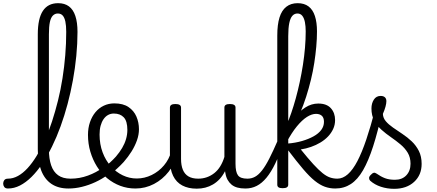

<svg xmlns="http://www.w3.org/2000/svg" viewBox="-107 -1170 2750 1209"><path d="M-57 17Q-73 17 -80 7.5Q-87 -2 -87 -14Q-87 -26 -80 -35.5Q-73 -45 -57 -45Q-25 -45 6 -62Q37 -79 66.5 -111Q96 -143 123.5 -188Q151 -233 175.5 -287.5Q200 -342 220.5 -405Q241 -468 258 -536Q275 -604 286.5 -677Q298 -750 304 -823Q310 -896 310 -969Q310 -982 321 -989.5Q332 -997 346 -997Q360 -997 370.5 -989.5Q381 -982 381 -969Q381 -895 373.5 -818Q366 -741 352 -664.5Q338 -588 318.5 -515Q299 -442 274.5 -374.5Q250 -307 220.5 -247Q191 -187 159 -139Q127 -91 91.5 -56Q56 -21 19 -2Q-18 17 -57 17ZM324 17Q260 17 217 -12Q174 -41 152.5 -96.5Q131 -152 131 -229V-954Q131 -1053 163 -1101.5Q195 -1150 259 -1150Q300 -1150 327 -1130Q354 -1110 367.5 -1069.5Q381 -1029 381 -969Q381 -953 370.5 -945.5Q360 -938 346 -938Q332 -938 321 -945.5Q310 -953 310 -969Q310 -1009 304.5 -1034.5Q299 -1060 287.5 -1072.5Q276 -1085 257 -1085Q239 -1085 226 -1072Q213 -1059 207 -1030.5Q201 -1002 201 -954V-229Q201 -171 215 -129.5Q229 -88 259 -66.5Q289 -45 337 -45Q349 -45 355 -35.5Q361 -26 360 -14Q359 -2 350 7.5Q341 17 324 17Z M325 17Q310 17 304 7.5Q298 -2 300.5 -14Q303 -26 312.5 -35.5Q322 -45 338 -45Q394 -45 447 -64.5Q500 -84 540 -114Q551 -121 559.5 -117Q568 -113 572.5 -103Q577 -93 576.5 -82Q576 -71 567 -66Q534 -42 493 -23Q452 -4 409 6.5Q366 17 325 17Z M544 -113Q566 -129 586 -147Q606 -165 623 -184Q646 -211 662 -238Q678 -265 686.5 -294Q695 -323 695 -352Q695 -407 672.5 -431Q650 -455 610 -455Q597 -455 591.5 -464.5Q586 -474 586.5 -487Q587 -500 594 -509.5Q601 -519 613 -519Q668 -519 702 -496Q736 -473 752 -436Q768 -399 768 -356Q768 -322 755.5 -286.5Q743 -251 721.5 -216.5Q700 -182 672 -150Q651 -127 627.5 -106Q604 -85 578 -66Z M746 17Q695 17 650 0Q605 -17 567.5 -48Q530 -79 503.5 -121.5Q477 -164 462 -214.5Q447 -265 447 -321Q447 -364 459.5 -400.5Q472 -437 494 -463.5Q516 -490 546.5 -504.5Q577 -519 613 -519Q625 -519 631 -509.5Q637 -500 636.5 -487Q636 -474 628.5 -464.5Q621 -455 609 -455Q590 -455 573.5 -446Q557 -437 545 -419.5Q533 -402 526.5 -378Q520 -354 520 -323Q520 -262 539 -211Q558 -160 591 -123Q624 -86 666 -66Q708 -46 754 -46Q803 -46 848 -68Q893 -90 925.5 -128.5Q958 -167 971 -216Q974 -225 984 -225.5Q994 -226 1003 -220.5Q1012 -215 1009 -203Q994 -139 955.5 -89.5Q917 -40 862.5 -11.5Q808 17 746 17Z M1132 18Q1079 18 1041 -2Q1003 -22 983 -63Q963 -104 963 -166V-492Q963 -504 971.5 -509.5Q980 -515 997 -515Q1015 -515 1024 -509.5Q1033 -504 1033 -492V-169Q1033 -129 1044.5 -101Q1056 -73 1080 -59Q1104 -45 1141 -45Q1170 -45 1195.5 -54Q1221 -63 1242.5 -80Q1264 -97 1280 -123Q1296 -149 1306 -182V-493Q1306 -504 1314.5 -509.5Q1323 -515 1341 -515Q1358 -515 1367 -509.5Q1376 -504 1376 -493V-139Q1376 -87 1391.5 -66Q1407 -45 1450 -45Q1461 -45 1467 -35.5Q1473 -26 1472 -14Q1471 -2 1462.5 7.5Q1454 17 1437 17Q1409 17 1387.5 11Q1366 5 1351 -7.5Q1336 -20 1326 -38Q1316 -56 1312 -81L1310 -92Q1295 -63 1276 -42.5Q1257 -22 1234 -8.5Q1211 5 1185.5 11.5Q1160 18 1132 18Z M1439 17Q1423 17 1417 7.5Q1411 -2 1414 -14Q1417 -26 1426.5 -35.5Q1436 -45 1452 -45Q1477 -45 1499 -57Q1521 -69 1543 -97Q1565 -125 1589 -172Q1613 -219 1643 -288Q1649 -302 1659 -302.5Q1669 -303 1675.5 -294.5Q1682 -286 1678 -272Q1653 -196 1626.5 -141Q1600 -86 1571 -51Q1542 -16 1509.5 0.5Q1477 17 1439 17Z M1673 15Q1655 15 1647 9.5Q1639 4 1639 -7V-946Q1639 -1015 1653 -1060Q1667 -1105 1696 -1127.5Q1725 -1150 1767 -1150Q1809 -1150 1836 -1129.5Q1863 -1109 1876 -1069Q1889 -1029 1889 -972Q1889 -926 1884.5 -876Q1880 -826 1872 -774Q1864 -722 1851 -668.5Q1838 -615 1821 -561.5Q1804 -508 1782 -456.5Q1760 -405 1733.5 -356Q1707 -307 1676 -263L1664 -320Q1680 -344 1696 -379.5Q1712 -415 1727 -458.5Q1742 -502 1755.5 -551Q1769 -600 1780.5 -653.5Q1792 -707 1800.5 -761.5Q1809 -816 1813.5 -869Q1818 -922 1818 -972Q1818 -1005 1813 -1030.5Q1808 -1056 1796.5 -1070.5Q1785 -1085 1766 -1085Q1747 -1085 1734 -1070.5Q1721 -1056 1714.5 -1024.5Q1708 -993 1708 -942V-7Q1708 4 1699.5 9.5Q1691 15 1673 15ZM2004 17Q1970 17 1939 6Q1908 -5 1875 -31.5Q1842 -58 1802 -105Q1762 -152 1708 -223H1704V-266Q1753 -270 1794.5 -282Q1836 -294 1867.5 -311.5Q1899 -329 1916 -352Q1933 -375 1933 -403Q1933 -429 1919.5 -441Q1906 -453 1883 -453Q1856 -453 1825.5 -433.5Q1795 -414 1762.5 -374.5Q1730 -335 1698 -275L1689 -344Q1714 -390 1746 -429.5Q1778 -469 1816 -493.5Q1854 -518 1897 -518Q1950 -518 1976.5 -488.5Q2003 -459 2003 -414Q2003 -384 1991 -358Q1979 -332 1958.5 -310.5Q1938 -289 1910.5 -272.5Q1883 -256 1851.5 -245Q1820 -234 1787 -229Q1833 -172 1866 -136Q1899 -100 1924 -80Q1949 -60 1971 -52.5Q1993 -45 2017 -45Q2030 -45 2035 -35.5Q2040 -26 2039 -14Q2038 -2 2029 7.5Q2020 17 2004 17Z M2004 17Q1989 17 1983 7.5Q1977 -2 1979.5 -14Q1982 -26 1991.5 -35.5Q2001 -45 2017 -45Q2052 -45 2083.5 -73Q2115 -101 2143.5 -155.5Q2172 -210 2199.5 -291.5Q2227 -373 2255 -480Q2259 -492 2271 -493.5Q2283 -495 2293 -488.5Q2303 -482 2300 -468Q2272 -340 2242.5 -248.5Q2213 -157 2179 -98Q2145 -39 2102 -11Q2059 17 2004 17Z M2375 19Q2331 19 2291.5 6Q2252 -7 2224 -32Q2217 -39 2217 -49Q2217 -59 2229 -70Q2238 -80 2246 -82Q2254 -84 2264 -77Q2291 -58 2317 -48Q2343 -38 2380 -38Q2425 -38 2451.5 -66Q2478 -94 2478 -139Q2478 -179 2460.5 -208Q2443 -237 2415 -260.5Q2387 -284 2355 -306Q2323 -328 2295 -353Q2267 -378 2249.5 -410.5Q2232 -443 2232 -487Q2232 -519 2247 -542.5Q2262 -566 2290 -566Q2307 -566 2316.5 -557.5Q2326 -549 2326 -533Q2326 -519 2320.5 -498.5Q2315 -478 2304 -453Q2305 -427 2322.5 -406.5Q2340 -386 2368 -366.5Q2396 -347 2427 -326.5Q2458 -306 2485.5 -280Q2513 -254 2530.5 -219.5Q2548 -185 2548 -138Q2548 -68 2500.5 -24.5Q2453 19 2375 19Z"/></svg>

Font: Playwrite BR Light
Style: Regular
Weight: 300
Version: Version 1.003